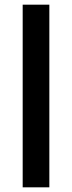

<svg xmlns="http://www.w3.org/2000/svg" viewBox="-20 -801 307 821"><path d="M77 -781H191V0H77Z"/></svg>

Font: Reem Kufi Medium
Style: Regular
Weight: 500
Designer: Khaled Hosny
Version: Version 1.001